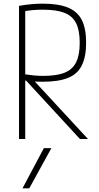

<svg xmlns="http://www.w3.org/2000/svg" viewBox="-20 -760 540 1050"><path d="M140 270H103L220 50H261ZM84 -728Q125 -735 155.5 -737.5Q186 -740 214 -740Q300 -740 352 -718.5Q404 -697 427.5 -650.5Q451 -604 451 -526Q451 -450 427.5 -402.5Q404 -355 352 -334Q300 -313 214 -313Q187 -313 159.5 -315Q132 -317 96 -323L105 -355Q140 -350 165 -347.5Q190 -345 216 -345Q290 -345 333.5 -362.5Q377 -380 396.5 -420Q416 -460 416 -526Q416 -593 396.5 -632.5Q377 -672 333.5 -689.5Q290 -707 216 -707Q189 -707 162 -705Q135 -703 100 -696L118 -718V0H84ZM417 0 110 -333H153L461 0Z"/></svg>

Font: M PLUS 1 Code ExtraLight
Style: Regular
Weight: 250
Designer: Coji Morishita
Foundry: UNDERFOREST DESIGN
Version: Version 1.002